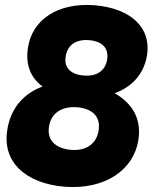

<svg xmlns="http://www.w3.org/2000/svg" viewBox="-20 -735 612 770"><path d="M240 14C401 26 517 -53 535 -175C548 -257 512 -320 440 -361C513 -388 559 -442 570 -516C586 -626 503 -702 359 -714C212 -725 109 -657 92 -543C82 -478 101 -424 151 -388C73 -360 21 -298 9 -212C-11 -85 83 1 240 14ZM265 -134C205 -139 169 -171 176 -224C183 -279 224 -309 288 -305C349 -300 383 -269 376 -215C369 -161 329 -129 265 -134ZM317 -432C263 -436 237 -464 243 -506C249 -553 283 -578 336 -574C389 -570 416 -543 410 -499C404 -453 370 -428 317 -432Z"/></svg>

Font: Fixel Text 20240404 ExtraBold
Style: Italic
Weight: 800
Width: 4
Italic angle: -10°
Designer: AlfaBravo + MacPaw
Foundry: Kyrylo Tkachov, Marchela Mozhyna, Serhii Makarenko, Maria Weinstein, Zakhar Kryvoshyya
Version: Version 1.211;Glyphs 3.2 (3225)